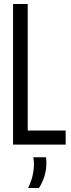

<svg xmlns="http://www.w3.org/2000/svg" viewBox="-20 -720 355 956"><path d="M45 0V-700H118V-70H307V0ZM120 216Q136 183 142.5 153.5Q149 124 149 96Q149 87 148 78.5Q147 70 146 63H209Q210 69 210.5 76Q211 83 211 90Q211 126 201.5 157Q192 188 174 216Z"/></svg>

Font: Georama Condensed
Style: Regular
Weight: 400
Width: 3
Designer: Jean-Baptiste Levee
Foundry: Production Type
Version: Version 1.000